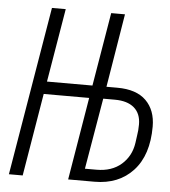

<svg xmlns="http://www.w3.org/2000/svg" viewBox="-51 -744 702 791"><g transform="rotate(5 300.0 -349.0)"><path d="M132 -698H189L138 -394H326L377 -698H434L384 -394H429Q508 -394 548 -354.5Q588 -315 588 -247Q588 -129 528.5 -64.5Q469 0 369 0H260L317 -342H129L72 0H15ZM373 -50Q436 -50 475.5 -84.5Q515 -119 523 -174L527 -203Q529 -215 530 -226.5Q531 -238 531 -251Q531 -296 503 -320Q475 -344 423 -344H375L325 -50Z"/></g></svg>

Font: IBM Plex Mono Light
Style: Italic
Weight: 300
Italic angle: -9°
Monospace: yes
Designer: Mike Abbink, Paul van der Laan, Pieter van Rosmalen
Foundry: Bold Monday
Version: Version 2.3